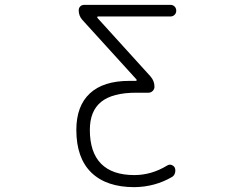

<svg xmlns="http://www.w3.org/2000/svg" viewBox="-20 -565 1040 792"><path d="M541 -231.4Q543 -231.4 543.5 -233.4Q543.9 -235.4 543 -237.3L319.3 -483.4Q304.7 -500 304.7 -522.5Q304.7 -532.2 311 -538.6Q317.4 -544.9 327.1 -544.9H683.6Q693.4 -544.9 700.2 -538.1Q707 -531.2 707 -521Q707 -510.7 700.2 -503.9Q693.4 -497.1 683.6 -497.1H384.8Q381.8 -497.1 381.3 -495.1Q380.9 -493.2 381.8 -491.2L600.6 -250Q617.2 -231.4 617.2 -207Q617.2 -197.3 609.9 -189.9Q602.5 -182.6 592.8 -182.6H542Q444.3 -182.6 397.5 -145Q350.6 -107.4 350.6 -29.3Q350.6 63.5 397 110.4Q443.4 157.2 534.2 157.2Q604.5 157.2 668.9 118.2Q677.7 112.3 687 115.2Q696.3 118.2 701.2 127Q705.1 137.7 701.7 148.9Q698.2 160.2 689.5 165Q619.1 206.1 534.2 207Q418.9 207 356.9 147Q294.9 86.9 294.9 -29.3Q294.9 -127.9 350.6 -179.7Q406.2 -231.4 513.7 -231.4Z"/></svg>

Font: Rounded-X Mgen+ 1mn light
Style: Regular
Weight: 200
Designer: [Source Han Sans]
Ryoko NISHIZUKA  (kana & ideographs); Paul D. Hunt (Latin, Greek & Cyrillic); Wenlong ZHANG  (bopomofo
Version: Version 1.059.20150602